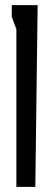

<svg xmlns="http://www.w3.org/2000/svg" viewBox="-20 -730 203 750"><path d="M44 -616 26 -664V-710H127L118 0H44Z"/></svg>

Font: Bahianita
Style: Regular
Weight: 400
Designer: Pablo Cosgaya & Dani Raskovsky
Foundry: Pablo Cosgaya & Dani Raskovsky
Version: Version 1.008